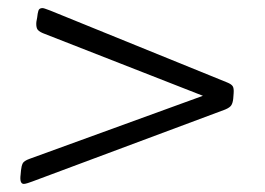

<svg xmlns="http://www.w3.org/2000/svg" viewBox="-20 -464 656 475"><path d="M39 -9Q28 -9 31 -32L32 -43Q33 -53 36 -59.5Q39 -66 53 -71L482 -227L86 -382Q74 -387 71.5 -393.5Q69 -400 70 -410L72 -421Q73 -431 75 -437.5Q77 -444 85 -444Q88 -444 93 -442Q98 -440 104 -438L542 -260Q552 -256 555.5 -251Q559 -246 558 -233L557 -220Q556 -210 552.5 -204Q549 -198 537 -193L60 -15Q55 -13 48.5 -11Q42 -9 39 -9Z"/></svg>

Font: Asap Semi Expanded Semi Expanded Light
Style: Italic
Weight: 300
Width: 6
Italic angle: -6°
Designer: Pablo Cosgaya
Foundry: Omnibus-Type
Version: Version 3.001; ttfautohint (v1.8.4.7-5d5b)